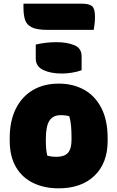

<svg xmlns="http://www.w3.org/2000/svg" viewBox="-20 -1015 640 1047"><path d="M301 -559Q378 -559 438 -526Q498 -493 532.5 -426.5Q567 -360 567 -261V-247Q567 -126 495.5 -57Q424 12 299 12Q222 12 161.5 -17Q101 -46 67 -104Q33 -162 33 -248V-262Q33 -354 65.5 -420.5Q98 -487 158 -523Q218 -559 301 -559ZM311 -387Q269 -387 249.5 -357Q230 -327 230 -257V-246Q230 -221 232 -201Q234 -181 238 -166Q249 -163 260.5 -161.5Q272 -160 290 -160Q331 -160 350.5 -181.5Q370 -203 370 -252V-263Q370 -301 367.5 -328.5Q365 -356 358 -381Q339 -387 311 -387ZM175 -772Q230 -785 287 -785Q346 -785 385.5 -768.5Q425 -752 425 -708V-632Q400 -623 371.5 -618.5Q343 -614 317 -614Q256 -614 215.5 -633.5Q175 -653 175 -696ZM108 -995H425Q467 -995 482.5 -981Q498 -967 498 -923Q498 -901 495.5 -882Q493 -863 491 -852H241Q182 -852 153.5 -866Q125 -880 116.5 -907Q108 -934 108 -973Z"/></svg>

Font: Recursive Mn Csl St Blk
Style: Regular
Weight: 900
Monospace: yes
Version: Version 1.079;hotconv 1.0.112;makeotfexe 2.5.65598; ttfautoh